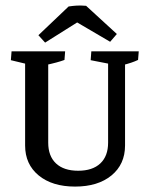

<svg xmlns="http://www.w3.org/2000/svg" viewBox="-20 -670 544 698"><path d="M252.9 8.3Q169.9 8.3 120.6 -32.2Q71.3 -72.8 71.3 -141.1L155.3 -151.4Q155.3 -102.5 183.6 -75.9Q211.9 -49.3 264.2 -49.3Q316.4 -49.3 344.7 -75.9Q373 -102.5 373 -151.4L434.6 -141.1Q434.6 -72.8 385.3 -32.2Q335.9 8.3 252.9 8.3ZM71.3 -141.1V-476.6H155.3V-151.4ZM71.3 -401.4V-469.7L78.6 -437L19.5 -451.2L22 -483.4H216.8L214.4 -452.1Q203.1 -447.8 185.1 -442.9Q167 -438 144 -433.1L155.3 -469.7V-401.4ZM434.6 -141.1 373 -151.4V-476.6H434.6ZM373 -401.4V-469.7L382.3 -437L309.6 -451.2L312 -483.4H484.4L481.9 -452.1Q459.5 -441.4 425.3 -433.1L434.6 -469.7V-401.4ZM293 -648.9 404.8 -546.4 380.4 -518.1 230.5 -606ZM293 -648.9 289.1 -606.4 144 -515.1 119.6 -542 229.5 -646.5Q246.1 -648.9 259.8 -649.7Q273.4 -650.4 293 -648.9Z"/></svg>

Font: Markazi Text
Style: Regular
Weight: 400
Designer: Borna Izadpanah (Arabic designer), Fiona Ross (Arabic design director) and Florian Runge (Latin designer)
Foundry: Borna Izadpanah and Florian Runge
Version: Version 1.000